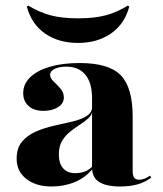

<svg xmlns="http://www.w3.org/2000/svg" viewBox="-20 -655 582 686"><path d="M308.9 -209.7V-304Q308.9 -358.9 285.1 -387.9Q261.3 -416.9 216.9 -416.9Q191.9 -416.9 175.4 -408.9Q158.9 -400.8 158.9 -387.9Q158.9 -375.8 171.4 -364.1Q183.9 -352.4 196 -338.7Q208.1 -325 208.1 -306.5Q208.1 -285.5 187.5 -272.2Q166.9 -258.9 134.7 -258.9Q101.6 -258.9 82.3 -276.2Q62.9 -293.5 62.9 -321.8Q62.9 -354.8 87.9 -379Q112.9 -403.2 158.1 -416.5Q203.2 -429.8 264.5 -429.8Q369.4 -429.8 411.7 -385.9Q454 -341.9 454 -239.5V-209.7ZM163.7 11.3Q108.9 11.3 74.2 -15.7Q39.5 -42.7 39.5 -87.9Q39.5 -126.6 59.3 -149.6Q79 -172.6 109.3 -185.5Q139.5 -198.4 174.2 -206Q208.9 -213.7 239.5 -221Q270.2 -228.2 289.9 -240.7Q309.7 -253.2 309.7 -275.8L311.3 -261.3Q308.9 -244.4 295.6 -232.3Q282.3 -220.2 264.5 -208.9Q246.8 -197.6 229.8 -183.9Q212.9 -170.2 201.6 -151.2Q190.3 -132.3 190.3 -103.2Q190.3 -71 205.6 -53.6Q221 -36.3 249.2 -36.3Q267.7 -36.3 284.3 -42.7Q300.8 -49.2 311.3 -62.1L312.1 -53.2Q285.5 -20.2 247.2 -4.4Q208.9 11.3 163.7 11.3ZM454 -45.2Q454 -27.4 459.3 -20.2Q464.5 -12.9 477.4 -12.9Q486.3 -12.9 496 -16.5Q505.6 -20.2 516.1 -27.4L520.2 -20.2Q498.4 -4 471.8 3.6Q445.2 11.3 408.9 11.3Q359.7 11.3 334.3 -4.8Q308.9 -21 308.9 -56.5V-209.7H454ZM258.9 -501.6Q189.5 -501.6 141.1 -535.1Q92.7 -568.5 75.8 -631.5L81.5 -634.7Q120.2 -611.3 160.5 -600.4Q200.8 -589.5 258.9 -589.5Q317.7 -589.5 358.1 -600.4Q398.4 -611.3 436.3 -634.7L441.9 -631.5Q425 -568.5 376.2 -535.1Q327.4 -501.6 258.9 -501.6Z"/></svg>

Font: Playfair 144pt SemiExpanded Black
Style: Regular
Weight: 900
Width: 6
Designer: Claus Eggers Sørensen
Foundry: Claus Eggers Sørensen
Version: Version 2.203